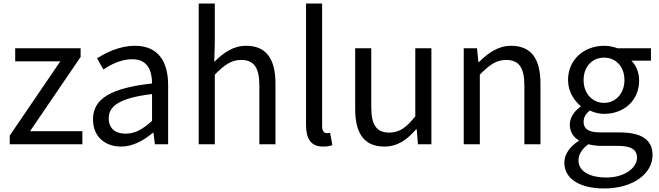

<svg xmlns="http://www.w3.org/2000/svg" viewBox="-20 -816 3725 1086"><path d="M35 0H446V-74H150L436 -494V-543H66V-469H321L35 -49Z M665 13C732 13 793 -22 845 -65H848L856 0H931V-334C931 -468 875 -557 743 -557C656 -557 579 -518 529 -486L565 -423C608 -452 665 -481 728 -481C817 -481 840 -414 840 -344C609 -318 506 -259 506 -141C506 -43 574 13 665 13ZM691 -60C637 -60 595 -85 595 -147C595 -217 657 -262 840 -284V-132C787 -85 744 -60 691 -60Z M1104 0H1195V-394C1250 -449 1288 -477 1344 -477C1416 -477 1447 -434 1447 -332V0H1538V-344C1538 -483 1486 -557 1372 -557C1298 -557 1242 -516 1192 -466L1195 -578V-796H1104Z M1807 13C1831 13 1847 10 1860 5L1847 -65C1837 -63 1833 -63 1828 -63C1814 -63 1802 -74 1802 -102V-796H1711V-108C1711 -31 1739 13 1807 13Z M2154 13C2229 13 2283 -26 2334 -85H2337L2344 0H2420V-543H2329V-158C2277 -93 2238 -66 2182 -66C2110 -66 2080 -109 2080 -210V-543H1989V-199C1989 -61 2040 13 2154 13Z M2603 0H2694V-394C2749 -449 2787 -477 2843 -477C2915 -477 2946 -434 2946 -332V0H3037V-344C3037 -483 2985 -557 2871 -557C2797 -557 2741 -516 2689 -465H2686L2678 -543H2603Z M3397 250C3565 250 3671 163 3671 62C3671 -27 3608 -67 3482 -67H3376C3303 -67 3281 -91 3281 -126C3281 -156 3296 -174 3316 -191C3340 -179 3370 -172 3397 -172C3507 -172 3595 -245 3595 -361C3595 -408 3577 -448 3551 -473H3662V-543H3473C3454 -550 3427 -557 3397 -557C3287 -557 3193 -482 3193 -363C3193 -298 3228 -246 3264 -217V-213C3236 -193 3203 -157 3203 -112C3203 -69 3224 -40 3253 -23V-19C3202 14 3172 58 3172 104C3172 198 3264 250 3397 250ZM3397 -234C3334 -234 3281 -284 3281 -363C3281 -443 3333 -490 3397 -490C3461 -490 3512 -442 3512 -363C3512 -284 3459 -234 3397 -234ZM3410 188C3311 188 3252 150 3252 92C3252 60 3269 28 3308 0C3332 6 3358 9 3378 9H3472C3544 9 3583 26 3583 76C3583 133 3514 188 3410 188Z"/></svg>

Font: Noto Sans Japanese Regular
Style: Regular
Weight: 400
Designer: Ryoko NISHIZUKA (kana & ideographs); Paul D. Hunt (Latin, Greek & Cyrillic); Wenlong ZHANG (bopomofo); Sandoll Communica
Foundry: Adobe Systems Incorporated
Version: Version 1.000;PS 1;hotconv 1.0.78;makeotf.lib2.5.61930